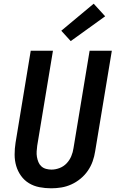

<svg xmlns="http://www.w3.org/2000/svg" viewBox="-20 -1009 640 1037"><path d="M256 8Q224 8 193 2Q162 -4 136.5 -19.5Q111 -35 93.5 -59.5Q76 -84 67.5 -113Q59 -142 59 -174Q59 -206 64 -238L146 -735H266L181 -222Q179 -207 178 -191.5Q177 -176 179.5 -161.5Q182 -147 187.5 -133.5Q193 -120 203.5 -110.5Q214 -101 228.5 -97Q243 -93 258 -93Q280 -93 302 -101.5Q324 -110 340 -127Q356 -144 365 -165.5Q374 -187 377 -209L464 -735H584L494 -192Q490 -165 480.5 -138Q471 -111 454.5 -87Q438 -63 415 -44Q392 -25 365.5 -13Q339 -1 311.5 3.5Q284 8 257 8ZM362 -787 311 -843 486 -989 548 -921Z"/></svg>

Font: Iosevka SS04 Extended
Style: Bold Italic
Weight: 700
Width: 7
Italic angle: -9°
Monospace: yes
Designer: Belleve Invis
Foundry: Belleve Invis
Version: Version 19.0.0; ttfautohint (v1.8.4)